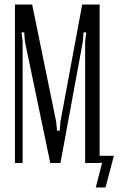

<svg xmlns="http://www.w3.org/2000/svg" viewBox="-20 -719 532 848"><path d="M420 1H356V-536L361 -576H349L346 -536L247 1H202L90 -536L87 -576H75L80 -536V1H46V-699H122L228 -182L232 -142H244L247 -182L343 -699H420ZM403 109 431 0H413L412 -31H483L446 109Z"/></svg>

Font: Moniqa Paragraph
Style: Regular
Weight: 400
Designer: Rajesh Rajput
Foundry: Rajesh Rajput
Version: Version 1.000